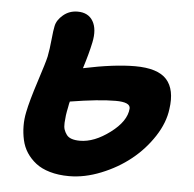

<svg xmlns="http://www.w3.org/2000/svg" viewBox="-44 -565 627 619"><g transform="rotate(5 269.5 -255.5)"><path d="M201.2 9.8Q166.5 9.8 138.9 1.7Q111.3 -6.3 93.3 -20.5Q75.2 -34.7 63.2 -53Q51.3 -71.3 46.4 -93.5Q41.5 -115.7 41.3 -138.2Q41 -160.6 45.9 -184.1Q53.2 -220.7 74.2 -285.4Q95.2 -350.1 99.1 -368.2Q104 -393.1 106.9 -424.1Q109.9 -455.1 112.8 -467.8Q116.7 -487.8 136.5 -504.4Q156.2 -521 183.1 -521Q217.8 -521 232.9 -495.1Q248 -469.2 238.8 -425.8Q231.4 -390.1 215.8 -340.8Q315.4 -361.8 382.8 -361.8Q456.5 -361.8 485.4 -329.6Q514.2 -297.4 504.9 -233.9Q499.5 -189.5 470.5 -144.8Q441.4 -100.1 399.4 -66.4Q357.4 -32.7 304.4 -11.5Q251.5 9.8 201.2 9.8ZM179.2 -211.9Q175.8 -195.8 174.3 -184.8Q172.9 -173.8 172.1 -160.4Q171.4 -147 174.3 -138.4Q177.2 -129.9 182.9 -122.1Q188.5 -114.3 199.5 -110.6Q210.4 -106.9 226.1 -106.9Q272.5 -106.9 323.2 -145Q374 -183.1 377 -224.1Q378.4 -245.1 330.1 -245.1Q275.9 -245.1 183.1 -230Q181.2 -224.6 179.2 -211.9Z"/></g></svg>

Font: Shantell Sans Normal
Style: Italic
Weight: 600
Italic angle: -11.31°
Designer: Stephen Nixon, Anya Danilova, Shantell Martin
Foundry: Arrow Type
Version: Version 1.006;[559af2be0]